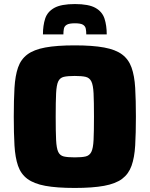

<svg xmlns="http://www.w3.org/2000/svg" viewBox="-20 -920 739 948"><path d="M349 8Q260 8 203.5 -2.5Q147 -13 115 -37Q83 -61 69 -101.5Q55 -142 51.5 -202Q48 -262 48 -344Q48 -426 51.5 -486Q55 -546 69 -586.5Q83 -627 115 -651Q147 -675 203.5 -685.5Q260 -696 349 -696Q437 -696 494 -685.5Q551 -675 583 -651Q615 -627 629.5 -586.5Q644 -546 647.5 -486Q651 -426 651 -344Q651 -262 647.5 -202Q644 -142 629.5 -101.5Q615 -61 583 -37Q551 -13 494 -2.5Q437 8 349 8ZM349 -143Q384 -143 403 -147.5Q422 -152 431 -170Q440 -188 442 -229Q444 -270 444 -344Q444 -418 442 -459Q440 -500 431 -518Q422 -536 403 -540.5Q384 -545 349 -545Q314 -545 295 -540.5Q276 -536 267.5 -518Q259 -500 257 -459Q255 -418 255 -344Q255 -270 257 -229Q259 -188 267.5 -170Q276 -152 295 -147.5Q314 -143 349 -143ZM350 -900Q418 -900 451.5 -881Q485 -862 496 -828Q507 -794 507 -750H406Q406 -766 403.5 -778.5Q401 -791 389.5 -798Q378 -805 350 -805Q322 -805 310 -798Q298 -791 295.5 -778.5Q293 -766 293 -750H192Q192 -794 203 -828Q214 -862 248 -881Q282 -900 350 -900Z"/></svg>

Font: Saira ExtraBold
Style: Regular
Weight: 800
Designer: Hector Gatti with collaboration of the Omnibus-Type team
Foundry: Omnibus-Type
Version: Version 1.100; ttfautohint (v1.8.3)